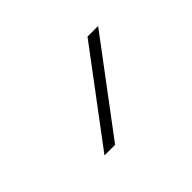

<svg xmlns="http://www.w3.org/2000/svg" viewBox="-54 -830 320 320"><g transform="rotate(-45 106.0 -670.0)"><path d="M71 -590H46L166 -750H191Z"/></g></svg>

Font: Mplus 1p Thin
Style: Regular
Weight: 250
Version: Version 1.061